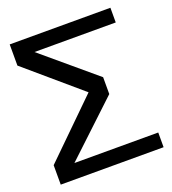

<svg xmlns="http://www.w3.org/2000/svg" viewBox="-121 -742 750 835"><g transform="rotate(-20 253.5 -324.5)"><path d="M484 -649V-581H108L351 -376V-298L106 -68H494V0H18V-90L269 -336L18 -551V-649Z"/></g></svg>

Font: Gamestation Display
Style: Regular
Weight: 400
Designer: Jonas Hecksher
Foundry: Jonas Hecksher, Playtypeª, e-types AS
Version: Version 1.003